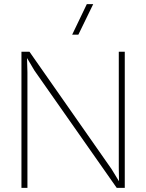

<svg xmlns="http://www.w3.org/2000/svg" viewBox="-20 -911 709 931"><path d="M585 -660V0H546L147 -569L112 -628H111L113 -561V0H84V-660H123L521 -91L557 -32L556 -99V-660ZM330 -743 401 -891H432L360 -743Z"/></svg>

Font: Human Sans ExtraLight
Style: Regular
Weight: 200
Designer: Tim Radville
Foundry: Continuum
Version: Version 1.000;FEAKit 1.0